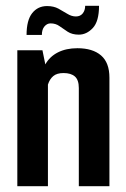

<svg xmlns="http://www.w3.org/2000/svg" viewBox="-20 -645 435 665"><path d="M40 -471H127L137 -422Q152 -449 180.5 -463.5Q209 -478 248 -478Q301 -478 330 -453Q359 -428 359 -376V0H253V-340Q253 -368 239.5 -380Q226 -392 200 -392Q177 -392 164.5 -381.5Q152 -371 146 -352V0H40ZM72 -524Q72 -575 91.5 -599.5Q111 -624 143 -624Q166 -624 182.5 -615Q199 -606 213.5 -597Q228 -588 243 -588Q258 -588 266.5 -598.5Q275 -609 275 -625H323Q323 -571 301.5 -548Q280 -525 253 -525Q230 -525 214.5 -535Q199 -545 186 -554.5Q173 -564 155 -564Q143 -564 134 -553.5Q125 -543 125 -524Z"/></svg>

Font: Smooch Sans
Style: Bold
Weight: 700
Designer: Robert E. Leuschke
Foundry: Robert E. Leuschke
Version: Version 1.010